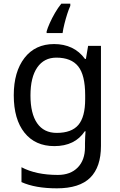

<svg xmlns="http://www.w3.org/2000/svg" viewBox="-20 -786 655 1046"><path d="M275 -546Q328 -546 370.5 -526Q413 -506 443 -465H448L460 -536H530V9Q530 124 471.5 182Q413 240 290 240Q172 240 97 206V125Q176 167 295 167Q364 167 403.5 126.5Q443 86 443 16V-5Q443 -17 444 -39.5Q445 -62 446 -71H442Q388 10 276 10Q172 10 113.5 -63Q55 -136 55 -267Q55 -395 113.5 -470.5Q172 -546 275 -546ZM287 -472Q220 -472 183 -418.5Q146 -365 146 -266Q146 -167 182.5 -114.5Q219 -62 289 -62Q370 -62 407 -105.5Q444 -149 444 -246V-267Q444 -377 406 -424.5Q368 -472 287 -472ZM363 -754Q355 -737 346.5 -710.5Q338 -684 331 -656Q324 -628 321 -606H234V-615Q239 -633 251 -660Q263 -687 279.5 -715.5Q296 -744 314 -766H363Z"/></svg>

Font: Noto Sans Warang Citi
Style: Regular
Weight: 400
Designer: Mangu Purty
Foundry: Mangu Purty
Version: Version 3.002; ttfautohint (v1.8.4.7-5d5b)